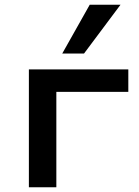

<svg xmlns="http://www.w3.org/2000/svg" viewBox="-20 -791 587 811"><path d="M102 0V-498H522V-403H218V0ZM243 -565 359 -771H489L335 -565Z"/></svg>

Font: Nunito Sans 7pt SemiExpanded SemiBold
Style: Regular
Weight: 600
Width: 6
Designer: Vernon Adams
Foundry: Vernon Adams
Version: Version 3.101;gftools[0.9.27]